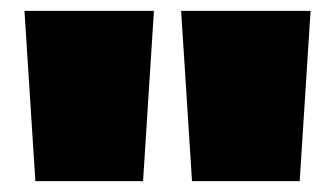

<svg xmlns="http://www.w3.org/2000/svg" viewBox="-20 -760 617 353"><path d="M263 -740 243 -427H45L25 -740ZM551 -740 531 -427H333L313 -740Z"/></svg>

Font: Pathway Extreme SemiCondensed Black
Style: Regular
Weight: 900
Width: 4
Version: Version 1.001;gftools[0.9.26]